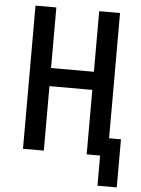

<svg xmlns="http://www.w3.org/2000/svg" viewBox="-59 -781 719 982"><g transform="rotate(5 300.0 -290.0)"><path d="M479 155V0H410V-331H190V0H83V-735H190V-424H410V-735H517V-92H578V155Z"/></g></svg>

Font: Iosevka Curly SmBdEx
Style: Regular
Weight: 600
Width: 7
Monospace: yes
Designer: Belleve Invis
Foundry: Belleve Invis
Version: Version 11.1.0; ttfautohint (v1.8.3)